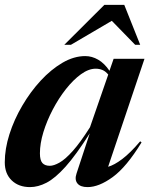

<svg xmlns="http://www.w3.org/2000/svg" viewBox="-22 -752 614 784"><path d="M290.5 -43.5 344.5 -207.5Q288 -118.5 245.5 -71.2Q203 -24 168.2 -6Q133.5 12 100.5 12Q54.5 12 26 -15.2Q-2.5 -42.5 -2.5 -89Q-2.5 -144 16.5 -203.8Q35.5 -263.5 68.8 -320.2Q102 -377 144.2 -422.8Q186.5 -468.5 233.2 -495.8Q280 -523 326 -523Q353.5 -523 379 -508.2Q404.5 -493.5 425 -463L442 -512H568L419.5 -71Q444.5 -78 477 -102.5Q509.5 -127 550.5 -175L556 -170.5Q494.5 -70 438.2 -29Q382 12 335.5 12Q306 12 294 -3.2Q282 -18.5 290.5 -43.5ZM141 -126Q141 -97.5 151.2 -86.2Q161.5 -75 181.5 -75Q197.5 -75 220.5 -87.8Q243.5 -100.5 274.2 -134.5Q305 -168.5 345.5 -232.5L420 -447.5Q409 -461 396.2 -466.2Q383.5 -471.5 368.5 -471.5Q340 -471.5 308.5 -448.8Q277 -426 247.2 -388.2Q217.5 -350.5 193.5 -304.8Q169.5 -259 155.2 -212.5Q141 -166 141 -126ZM240.5 -569 404 -732H485.5L550.5 -569H530L434.5 -667L267.5 -569Z"/></svg>

Font: Newsreader 72pt SemiBold
Style: Italic
Weight: 600
Italic angle: -17°
Designer: Hugues Gentile
Foundry: Production Type
Version: Version 1.003; ttfautohint (v1.8.3)